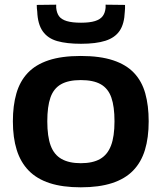

<svg xmlns="http://www.w3.org/2000/svg" viewBox="-20 -790 691 820"><path d="M35 -272Q35 -339 50 -391Q65 -443 98.5 -478.5Q132 -514 187.5 -532.5Q243 -551 325 -551Q407 -551 463 -532.5Q519 -514 552.5 -478.5Q586 -443 600.5 -391Q615 -339 615 -272Q615 -202 599 -149.5Q583 -97 548.5 -61.5Q514 -26 458.5 -8Q403 10 325 10Q247 10 192 -8Q137 -26 102.5 -61.5Q68 -97 51.5 -149.5Q35 -202 35 -272ZM182 -272Q182 -207 196.5 -168Q211 -129 243 -111Q275 -93 325 -93Q376 -93 407.5 -111Q439 -129 454 -168Q469 -207 469 -272Q469 -335 455.5 -373.5Q442 -412 410.5 -430Q379 -448 325 -448Q272 -448 240.5 -430Q209 -412 195.5 -373.5Q182 -335 182 -272ZM326 -603Q265 -603 224.5 -614.5Q184 -626 162.5 -656.5Q141 -687 139 -741Q138 -748 137.5 -754.5Q137 -761 137 -769L220 -770Q220 -766 220 -763Q220 -760 220 -757Q222 -735 232 -721Q242 -707 265 -700Q288 -693 326 -693Q363 -693 385.5 -700Q408 -707 418.5 -721Q429 -735 431 -757Q431 -760 431 -763Q431 -766 431 -770L514 -769Q514 -761 514 -754Q514 -747 513 -740Q511 -688 491 -658.5Q471 -629 430.5 -616Q390 -603 326 -603Z"/></svg>

Font: Georama SemiExpanded SemiBold
Style: Regular
Weight: 600
Width: 6
Designer: Jean-Baptiste Levee
Foundry: Production Type
Version: Version 1.001